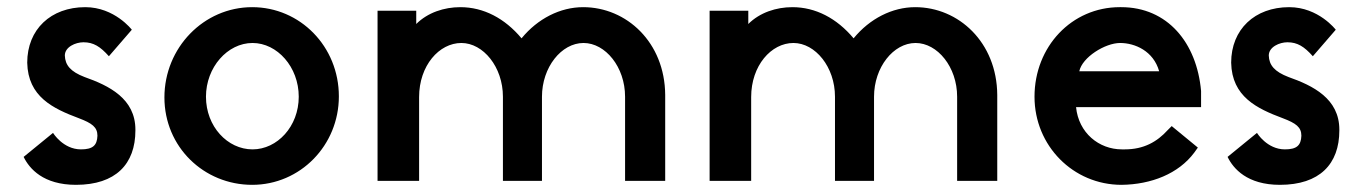

<svg xmlns="http://www.w3.org/2000/svg" viewBox="-20 -505 3796 536"><path d="M348 -422C348 -422 300 -485 218 -485C122 -485 56 -423 56 -330C58 -235 128 -202 200 -175C237 -161 252 -150 252 -126C251 -99 239 -88 206 -88C156 -88 128 -134 128 -134L46 -67C62 -34 101 11 192 11C303 11 358 -47 358 -141V-143C358 -230 284 -266 216 -290C177 -305 162 -323 161 -350C161 -374 191 -387 213 -387C241 -387 260 -375 284 -348Z M685 -385C754 -385 814 -318 814 -235C814 -152 754 -88 685 -88C615 -88 555 -152 555 -235C555 -317 615 -385 685 -385ZM926 -236C926 -375 818 -485 684 -485C549 -485 439 -372 439 -233C439 -95 549 11 684 11C818 11 926 -99 926 -236Z M1034 0H1150V-234C1150 -322 1206 -385 1268 -385C1329 -385 1384 -318 1384 -235V0H1493V-235C1493 -317 1547 -385 1609 -385C1670 -385 1725 -318 1725 -235V0H1837V-240C1836 -387 1729 -485 1608 -485C1544 -485 1481 -453 1436 -398C1389 -454 1330 -485 1265 -485C1220 -485 1174 -470 1142 -438V-475H1034Z M1961 0H2077V-234C2077 -322 2133 -385 2195 -385C2256 -385 2311 -318 2311 -235V0H2420V-235C2420 -317 2474 -385 2536 -385C2597 -385 2652 -318 2652 -235V0H2764V-240C2763 -387 2656 -485 2535 -485C2471 -485 2408 -453 2363 -398C2316 -454 2257 -485 2192 -485C2147 -485 2101 -470 2069 -438V-475H1961Z M2993 -306C3001 -345 3065 -385 3107 -385C3148 -385 3200 -363 3216 -306ZM3251 -153 3240 -142C3210 -109 3173 -88 3120 -88H3112C3048 -88 2991 -134 2984 -206H3333V-251C3321 -386 3239 -485 3110 -485H3106C2972 -485 2868 -375 2868 -235C2868 -98 2976 11 3111 11C3194 10 3270 -20 3314 -79L3324 -93Z M3709 -422C3709 -422 3661 -485 3579 -485C3483 -485 3417 -423 3417 -330C3419 -235 3489 -202 3561 -175C3598 -161 3613 -150 3613 -126C3612 -99 3600 -88 3567 -88C3517 -88 3489 -134 3489 -134L3407 -67C3423 -34 3462 11 3553 11C3664 11 3719 -47 3719 -141V-143C3719 -230 3645 -266 3577 -290C3538 -305 3523 -323 3522 -350C3522 -374 3552 -387 3574 -387C3602 -387 3621 -375 3645 -348Z"/></svg>

Font: Mint Spirit
Style: Bold
Weight: 700
Designer: HARENDAL Hirwen
Foundry: Arkandis Digital Foundry.
Version: Version 1.004;FFEdit